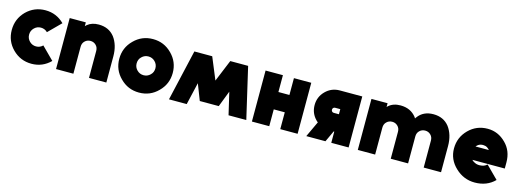

<svg xmlns="http://www.w3.org/2000/svg" viewBox="-9 -1159 4897 1818"><g transform="rotate(15 2439.5 -250.0)"><path d="M282 -512Q173 -512 96 -436Q20 -359 20 -250Q20 -141 96 -65Q173 12 282 12Q390 12 467 -65L347 -185Q320 -158 282 -158Q244 -158 217 -185Q190 -212 190 -250Q190 -288 217 -315Q244 -342 282 -342Q320 -342 347 -315L467 -435Q390 -512 282 -512Z M1014 0V-256Q1014 -312 1000 -358.5Q986 -405 959 -441Q903 -512 804 -512Q736 -512 694 -477Q690 -474 686.5 -470.5Q683 -467 679 -463V-500H521V0H691V-264Q691 -299 713 -320Q735 -342 768 -342Q800 -342 822 -320Q844 -299 844 -264V0Z M1336 -512Q1227 -512 1151 -435Q1074 -359 1074 -250Q1074 -141 1151 -65Q1227 12 1336 12Q1445 12 1521 -65Q1598 -141 1598 -250Q1598 -359 1521 -435Q1445 -512 1336 -512ZM1336 -342Q1374 -342 1401 -315Q1428 -288 1428 -250Q1428 -231 1421.5 -214.5Q1415 -198 1401 -185Q1374 -158 1336 -158Q1298 -158 1271 -185Q1244 -212 1244 -250Q1244 -269 1250.5 -285.5Q1257 -302 1271 -315Q1298 -342 1336 -342Z M1914 -60H2100L1918 -500H1743ZM1628 0H1802L1918 -500H1743ZM2212 0H2386L2270 -500H2095ZM1914 -60H2100L2270 -500H2095Z M2441 0H2611V-165H2719V0H2889V-500H2719V-335H2611V-500H2441Z M3046 -154 2974 0H3162L3213 -110Q3214 -110 3214 -110Q3214 -110 3214 -110H3219V0H3389V-500H3169Q3088 -500 3031 -443Q2974 -386 2974 -305Q2974 -224 3031 -167Q3035 -163 3038.5 -160Q3042 -157 3046 -154ZM3219 -330V-280H3169Q3158 -280 3151 -287Q3144 -294 3144 -305Q3144 -316 3151 -323Q3158 -330 3169 -330Z M4295 0V-256Q4295 -312 4281 -358.5Q4267 -405 4240 -441Q4184 -512 4085 -512Q3986 -512 3934 -441Q3932 -438 3929.5 -435Q3927 -432 3925 -428Q3923 -431 3921 -434.5Q3919 -438 3917 -441Q3861 -512 3762 -512Q3690 -512 3646 -472Q3644 -470 3641.5 -468Q3639 -466 3637 -463V-500H3479V0H3649V-264Q3649 -299 3671 -320Q3693 -342 3726 -342Q3758 -342 3780 -320Q3802 -299 3802 -264V0H3972V-264Q3972 -299 3994 -320Q4016 -342 4049 -342Q4081 -342 4103 -320Q4125 -299 4125 -264V0Z M4869 -190V-250Q4869 -363 4796 -435Q4720 -512 4617 -512Q4508 -512 4432 -436Q4355 -359 4355 -250Q4355 -142 4437 -65Q4518 12 4627 12Q4746 12 4822 -65L4702 -185Q4675 -158 4627 -158Q4600 -158 4577 -171Q4570 -174 4563.5 -179Q4557 -184 4551 -190ZM4613 -352Q4636 -352 4653 -342Q4667 -334 4678 -320H4547Q4557 -332 4569 -340Q4588 -352 4613 -352Z"/></g></svg>

Font: Unageo
Style: Black
Weight: 900
Designer: Richard Sepsi
Foundry: Richard Sepsi
Version: Version 2.000